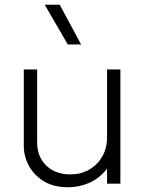

<svg xmlns="http://www.w3.org/2000/svg" viewBox="-20 -772 611 807"><path d="M267 15Q204 15 162.5 -11.2Q121 -37.5 100.5 -77Q80 -116.5 80 -157V-480H136V-174Q136 -114 174 -76.5Q212 -39 277 -39Q319 -39 353.8 -58.5Q388.5 -78 409.2 -113.2Q430 -148.5 430 -195V-480H486V0H430V-63Q396.5 -21 354.2 -3Q312 15 267 15ZM265 -585 168 -752H231L321 -585Z"/></svg>

Font: Geologica Cursive Thin
Style: Regular
Weight: 250
Designer: Sindre Bremnes, Frode Helland
Foundry: Monokrom Skriftforlag AS
Version: Version 1.010;gftools[0.9.28]